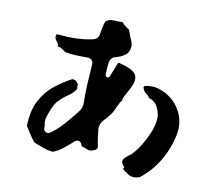

<svg xmlns="http://www.w3.org/2000/svg" viewBox="-69 -614 844 749"><g transform="rotate(10 353.0 -239.5)"><path d="M445 -316Q443 -303 437.5 -292Q432 -281 426 -270Q420 -260 415.5 -251Q411 -242 409 -231Q409 -227 404 -225Q404 -225 401 -220Q401 -216 398 -213Q396 -210 394.5 -206.5Q393 -203 391 -199Q385 -183 375.5 -170.5Q366 -158 356 -147Q355 -146 353.5 -144.5Q352 -143 350 -141Q335 -123 338 -102Q340 -84 342 -69.5Q344 -55 348 -37Q349 -34 347 -32Q345 -28 344 -27Q342 -25 342 -25Q339 -22 335 -22Q333 -21 327 -19Q326 -18 324 -18Q317 -17 312 -19Q307 -21 302 -23Q299 -25 295.5 -25.5Q292 -26 289 -27Q285 -29 283 -33Q283 -34 282.5 -34.5Q282 -35 282 -36Q280 -44 271.5 -46.5Q263 -49 256 -43Q252 -40 248.5 -37Q245 -34 241 -30Q228 -19 214 -8Q200 3 181 11Q180 12 179 12H178Q160 11 143.5 5Q127 -1 111 -7L102 -11Q101 -11 99 -13Q93 -21 87 -29.5Q81 -38 76 -46Q72 -52 69 -57.5Q66 -63 62 -67Q61 -68 61 -72Q63 -133 84.5 -172.5Q106 -212 138 -237Q170 -262 202 -279Q203 -280 206 -280Q215 -279 219.5 -275Q224 -271 227 -266Q229 -265 229 -261Q228 -259 228 -254Q228 -251 229 -249V-247Q229 -246 228.5 -245.5Q228 -245 228 -244Q218 -228 198.5 -215Q179 -202 165 -187Q152 -174 143.5 -154Q135 -134 129 -114Q126 -104 128 -90Q129 -86 129.5 -83Q130 -80 129 -76Q128 -66 135.5 -60Q143 -54 152 -58Q154 -59 155.5 -60Q157 -61 158 -62Q181 -78 199.5 -98.5Q218 -119 235 -140Q239 -145 243 -150Q247 -155 251 -160Q264 -176 264 -196Q263 -233 265 -272Q267 -311 270 -351Q271 -360 264.5 -366.5Q258 -373 249 -373Q225 -373 202 -374Q179 -375 159 -379Q157 -379 157 -380Q155 -382 152.5 -383.5Q150 -385 148 -386Q144 -389 140.5 -391.5Q137 -394 132 -394Q125 -394 125 -401Q126 -404 124 -406.5Q122 -409 120 -412Q117 -416 113.5 -421.5Q110 -427 111 -436Q111 -439 113 -441Q117 -443 118 -442Q156 -438 189.5 -439Q223 -440 256 -447Q278 -452 280 -474Q282 -487 284.5 -499.5Q287 -512 291 -522Q291 -523 293 -525Q304 -533 315 -533.5Q326 -534 337 -533H356Q361 -533 362 -529Q365 -525 369.5 -521.5Q374 -518 379 -514Q381 -513 383 -512Q385 -511 386 -510Q388 -508 389 -506Q391 -502 392.5 -496.5Q394 -491 396 -486Q400 -478 403.5 -469Q407 -460 409 -450V-448Q408 -422 392 -410.5Q376 -399 355 -394Q334 -387 332 -366Q329 -344 329 -320Q328 -313 335.5 -311Q343 -309 346 -316Q351 -329 356.5 -342.5Q362 -356 367 -369Q369 -376 375 -374L377 -373Q392 -369 408.5 -363Q425 -357 436 -346.5Q447 -336 445 -316ZM643 -138Q631 -80 602 -31.5Q573 17 529 51Q528 52 526 52Q517 55 508 55Q493 55 482.5 48Q472 41 463 34Q458 31 462 25Q463 23 463 22Q463 21 458 17Q455 13 452.5 8.5Q450 4 452 -3Q454 -9 459 -13.5Q464 -18 469 -22Q472 -24 475 -26.5Q478 -29 481 -31Q498 -47 514.5 -73.5Q531 -100 543 -129Q555 -158 557 -183Q559 -201 548.5 -226Q538 -251 513 -259Q512 -259 509 -262Q509 -263 507 -267Q504 -270 498 -274Q491 -278 488 -284.5Q485 -291 483 -295Q483 -299 484 -300Q486 -303 488 -303Q521 -311 555.5 -297Q590 -283 614 -254Q655 -202 643 -138Z"/></g></svg>

Font: Slackside One
Style: Regular
Weight: 400
Version: Version 1.000